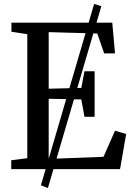

<svg xmlns="http://www.w3.org/2000/svg" viewBox="-20 -858 670 974"><path d="M187.5 82 457.5 -838 494 -826.5 223 96ZM118.5 -55.5V-684.5L38 -697V-743H549.5L563.5 -587H508.5L473.5 -688L227 -695V-408L392.5 -412L408.5 -496.5H460V-265.5H408.5L392.5 -353.5L227 -357V-52L505 -62.5L563.5 -195L620 -178L589 0H37V-45Z"/></svg>

Font: Merriweather 36pt
Style: Regular
Weight: 400
Designer: Eben Sorkin
Foundry: Eben Sorkin
Version: Version 2.100